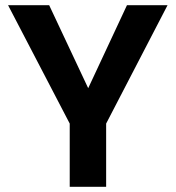

<svg xmlns="http://www.w3.org/2000/svg" viewBox="-20 -718 676 738"><path d="M11 -698H169L319 -379L468 -698H624L388 -243V0H248V-243Z"/></svg>

Font: Poppins SemiBold
Style: Regular
Weight: 600
Designer: Ninad Kale (Devanagari), Jonny Pinhorn (Latin)
Foundry: Indian Type Foundry
Version: Version 3.002 2017